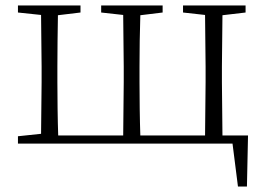

<svg xmlns="http://www.w3.org/2000/svg" viewBox="-20 -528 973 706"><path d="M46 0H835L855 158H888L892 -30H798L796 -226V-283L798 -472L883 -482V-508H653V-482L734 -473L736 -283V-226L734 -30H496C494 -85 493 -170 493 -226V-283C493 -336 494 -417 496 -472L578 -482V-508H352V-482L433 -473L435 -283V-226L433 -30H194C192 -85 191 -170 191 -226V-283C191 -336 192 -417 193 -472L276 -482V-508H46V-482L131 -473L133 -283V-226L131 -36L46 -27Z"/></svg>

Font: Noto Serif CJK SC ExtraLight
Style: Regular
Weight: 200
Designer: Ryoko NISHIZUKA 西塚涼子 (kana & ideographs); Frank Grießhammer (Latin, Greek & Cyrillic); Wenlong ZHANG 张文龙 (bopomofo); San
Foundry: Adobe
Version: Version 2.001;hotconv 1.1.0;makeotfexe 2.6.0